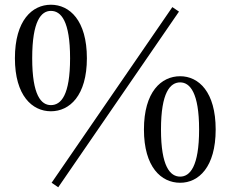

<svg xmlns="http://www.w3.org/2000/svg" viewBox="-20 -762 976 811"><path d="M195 -292C274 -292 347 -358 347 -516C347 -676 274 -742 195 -742C116 -742 43 -676 43 -516C43 -358 116 -292 195 -292ZM195 -318C154 -318 116 -359 116 -516C116 -674 154 -716 195 -716C238 -716 276 -673 276 -516C276 -360 238 -318 195 -318ZM741 10C819 10 891 -56 891 -215C891 -374 819 -440 741 -440C661 -440 588 -374 588 -215C588 -56 661 10 741 10ZM741 -16C699 -16 660 -58 660 -215C660 -372 699 -414 741 -414C782 -414 821 -371 821 -215C821 -58 782 -16 741 -16ZM226 29 736 -713 708 -732 198 10Z"/></svg>

Font: Noto Serif JP Medium
Style: Regular
Weight: 500
Designer: Ryoko NISHIZUKA 西塚涼子 (kana & ideographs); Frank Grießhammer (Latin, Greek & Cyrillic); Wenlong ZHANG 张文龙 (bopomofo); San
Foundry: Adobe
Version: Version 2.001;hotconv 1.1.0;makeotfexe 2.6.0